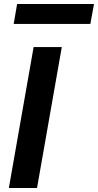

<svg xmlns="http://www.w3.org/2000/svg" viewBox="-20 -934 487 954"><path d="M24 0 147 -700H287L164 0ZM48 -815 65 -914H447L429 -815Z"/></svg>

Font: DM Sans 16pt ExtraBold
Style: Italic
Weight: 800
Italic angle: -10°
Version: Version 4.004;gftools[0.9.30]